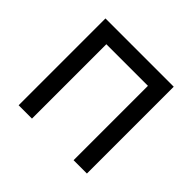

<svg xmlns="http://www.w3.org/2000/svg" viewBox="-136 -699 853 853"><g transform="rotate(45 291.0 -272.5)"><path d="M76.7 0V-545.5H505.7V0H421.9V-467.3H160.5V0Z"/></g></svg>

Font: Inter Zeller
Style: Regular
Weight: 400
Designer: Rasmus Andersson; Joe Bland
Foundry: zeller
Version: Version 3.015;git-dec3a8cb1